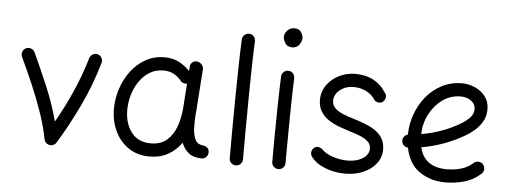

<svg xmlns="http://www.w3.org/2000/svg" viewBox="-51 -887 2825 1063"><g transform="rotate(5 1362.0 -355.5)"><path d="M74.7 -507.8Q88.9 -514.2 103.3 -508.8Q117.7 -503.4 124 -489.7Q161.6 -408.7 202.6 -312.3Q243.7 -215.8 269.5 -117.7Q317.4 -201.7 358.6 -294.4Q399.9 -387.2 428.2 -484.4Q432.6 -498.5 446 -506.1Q459.5 -513.7 473.6 -509.3Q487.8 -505.4 495.4 -491.7Q502.9 -478 498.5 -463.9Q462.4 -338.4 406.7 -221.2Q351.1 -104 288.6 -2.9Q281.7 9.3 267.1 13.2Q252 17.6 238 9Q224.1 0.5 221.2 -15.1Q206.5 -90.3 179.4 -167.7Q152.3 -245.1 120.1 -319.3Q87.9 -393.6 57.1 -458.5Q50.8 -472.7 55.9 -487.1Q61 -501.5 74.7 -507.8Z M1095.7 14.6Q1050.8 14.6 1024.2 -6.8Q997.6 -28.3 984.4 -62.5Q954.6 -20.5 910.6 4.4Q866.7 29.3 808.1 29.3Q742.2 29.3 693.6 -2.4Q645 -34.2 617.9 -88.1Q590.8 -142.1 588.9 -207.5Q587.4 -265.6 604.7 -322Q622.1 -378.4 655.5 -424.3Q689 -470.2 736.8 -497.8Q784.7 -525.4 844.7 -525.4Q888.2 -525.4 922.6 -508.1Q957 -490.7 984.9 -461.4L986.8 -486.3Q987.8 -501.5 999.3 -510.7Q1010.7 -520 1025.9 -517.6Q1040.5 -515.6 1051 -503.4Q1061.5 -491.2 1060.5 -476.6L1044.4 -248.5Q1043.5 -235.4 1042 -222.2Q1040.5 -202.6 1040.3 -181.4Q1040 -160.2 1041 -143.1Q1043 -108.9 1054.9 -84Q1066.9 -59.1 1105.5 -56.6Q1115.2 -54.2 1123.5 -46.1Q1131.8 -38.1 1132.3 -22Q1132.3 -6.8 1121.6 3.9Q1110.8 14.6 1095.7 14.6ZM808.6 -43.9Q862.3 -43.9 896.5 -72.5Q930.7 -101.1 948.5 -149.7Q966.3 -198.2 970.7 -258.3L980 -390.1Q969.2 -388.2 958.3 -392.6Q947.3 -397 940.9 -406.7Q924.3 -426.3 900.4 -439.2Q876.5 -452.1 844.7 -452.1Q800.8 -452.1 766.4 -430.7Q731.9 -409.2 708.5 -373.5Q685.1 -337.9 673.3 -294.4Q661.6 -251 663.1 -206.5Q665.5 -136.7 702.6 -90.3Q739.7 -43.9 808.6 -43.9Z M1299.3 -695.8Q1314.5 -695.3 1324.5 -684.1Q1334.5 -672.9 1334 -657.2Q1331.1 -595.2 1329.3 -512.5Q1327.6 -429.7 1326.7 -338.6Q1325.7 -247.6 1325.4 -159.9Q1325.2 -72.3 1325.2 0Q1325.2 15.1 1314.5 25.9Q1303.7 36.6 1288.1 36.6Q1272.9 36.6 1262.2 25.9Q1251.5 15.1 1251.5 0Q1251.5 -72.3 1251.7 -160.2Q1252 -248 1253.2 -339.4Q1254.4 -430.7 1256.1 -514.2Q1257.8 -597.7 1260.7 -661.1Q1261.7 -676.3 1272.9 -686.3Q1284.2 -696.3 1299.3 -695.8Z M1491.2 -694.8Q1491.2 -714.8 1506.8 -731.4Q1522.5 -748 1545.9 -748Q1572.3 -748 1583.5 -730.2Q1594.7 -712.4 1594.7 -698.2Q1594.7 -679.2 1581.3 -660.4Q1567.9 -641.6 1543.5 -641.6Q1514.2 -641.6 1502.7 -661.4Q1491.2 -681.2 1491.2 -694.8ZM1533.7 -510.7Q1548.8 -510.3 1558.8 -499Q1568.8 -487.8 1568.4 -472.2Q1566.9 -438.5 1565.7 -390.1Q1564.5 -341.8 1563.7 -286.9Q1563 -231.9 1562.5 -177.7Q1562 -123.5 1561.8 -77.1Q1561.5 -30.8 1561.5 0Q1561.5 15.1 1550.8 25.9Q1540 36.6 1524.4 36.6Q1509.3 36.6 1498.5 25.9Q1487.8 15.1 1487.8 0Q1487.8 -30.8 1488 -77.4Q1488.3 -124 1488.8 -178.5Q1489.3 -232.9 1490.2 -288.1Q1491.2 -343.3 1492.4 -392.1Q1493.7 -440.9 1495.1 -476.1Q1496.1 -491.2 1507.3 -501.2Q1518.6 -511.2 1533.7 -510.7Z M2073.7 -390.1Q2064.5 -379.4 2050.5 -378.9Q2036.6 -378.4 2023.9 -387.7Q2006.8 -417.5 1973.9 -435.1Q1940.9 -452.6 1901.4 -452.6Q1856 -452.6 1825 -427.2Q1793.9 -401.9 1793.9 -367.2Q1793.9 -341.3 1812.5 -324.5Q1831.1 -307.6 1859.1 -296.6Q1887.2 -285.6 1917 -276.9Q1944.8 -268.6 1975.6 -257.1Q2006.3 -245.6 2033.2 -228.5Q2060.1 -211.4 2076.7 -185.3Q2093.3 -159.2 2093.3 -121.6Q2093.3 -78.1 2066.9 -43.9Q2040.5 -9.8 1995.6 9.8Q1950.7 29.3 1894.5 29.3Q1835.4 29.3 1782.7 8.5Q1730 -12.2 1704.1 -48.8Q1695.3 -61.5 1698.5 -76.2Q1701.7 -90.8 1713.9 -99.1Q1726.1 -107.4 1737.8 -104.2Q1749.5 -101.1 1757.3 -94.7Q1776.9 -72.3 1818.4 -58.1Q1859.9 -43.9 1901.9 -43.9Q1952.6 -43.9 1986.3 -65.7Q2020 -87.4 2020 -120.1Q2020 -145 2002 -160.9Q1983.9 -176.8 1956.3 -187.5Q1928.7 -198.2 1899.9 -206.5Q1871.6 -215.3 1840.3 -226.8Q1809.1 -238.3 1781.7 -256.1Q1754.4 -273.9 1737.5 -301Q1720.7 -328.1 1720.7 -367.2Q1720.7 -411.1 1745.8 -447Q1771 -482.9 1812.7 -504.4Q1854.5 -525.9 1903.8 -525.9Q1961.4 -525.9 2004.2 -503.4Q2046.9 -481 2071.8 -440.4Q2083 -430.2 2083.3 -415.5Q2083.5 -400.9 2073.7 -390.1Z M2648.4 -36.6Q2605.5 2 2554.2 15.6Q2502.9 29.3 2452.1 29.3Q2370.6 29.3 2309.1 -12Q2247.6 -53.2 2229 -144.5Q2215.3 -145 2205.6 -154.8Q2195.8 -164.6 2194.8 -178.2Q2193.8 -191.9 2201.9 -202.6Q2210 -213.4 2222.7 -216.3Q2223.1 -273.4 2242.7 -328.6Q2262.2 -383.8 2298.3 -428.2Q2334.5 -472.7 2385 -499Q2435.5 -525.4 2497.6 -525.4Q2533.2 -525.4 2568.1 -510.5Q2603 -495.6 2626.2 -466.1Q2649.4 -436.5 2649.4 -393.1Q2649.4 -354.5 2631.6 -324.7Q2613.8 -294.9 2589.8 -274.7Q2565.9 -254.4 2547.9 -243.7Q2432.1 -174.8 2302.7 -152.8Q2316.4 -95.7 2355.2 -69.8Q2394 -43.9 2452.1 -43.9Q2495.6 -43.9 2533.4 -54.9Q2571.3 -65.9 2598.6 -91.3Q2609.9 -101.1 2625.2 -100.6Q2640.6 -100.1 2650.9 -88.9Q2660.6 -77.6 2660.2 -62.3Q2659.7 -46.9 2648.4 -36.6ZM2495.6 -452.1Q2440.9 -452.1 2396.2 -420.7Q2351.6 -389.2 2324.5 -337.6Q2297.4 -286.1 2295.9 -225.6Q2353 -235.4 2406.7 -254.6Q2460.4 -273.9 2507.8 -302.2Q2538.1 -319.8 2558.1 -340.6Q2578.1 -361.3 2578.1 -387.7Q2578.1 -417.5 2554 -434.8Q2529.8 -452.1 2495.6 -452.1Z"/></g></svg>

Font: Mikhak Regular
Style: Regular
Weight: 400
Designer: Amin Abedi
Version: Version 3.3